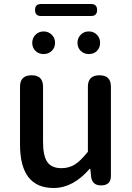

<svg xmlns="http://www.w3.org/2000/svg" viewBox="-20 -926 660 959"><path d="M248 13Q80 13 80 -204V-493Q80 -550 138 -550Q195 -550 195 -493V-218Q195 -147 216.5 -116.5Q238 -86 287 -86Q325 -86 355 -105Q384 -124 419 -168V-493Q419 -550 477 -550Q534 -550 534 -493V-275V-47Q534 0 485 0Q440 0 435 -44L431 -83H428Q345 13 248 13ZM198 -656Q173 -656 157 -672Q141 -688 141 -712Q141 -736 157.5 -752.5Q174 -769 198 -769Q222 -769 239 -752Q255 -736 255 -712Q255 -688 238.5 -672Q222 -656 198 -656ZM424 -656Q399 -656 383 -672Q367 -688 367 -712Q367 -736 383 -752Q398 -769 424 -769Q448 -769 464 -752.5Q480 -736 480 -712Q480 -688 464.5 -672Q449 -656 424 -656ZM185 -846Q155 -846 155 -876Q155 -906 185 -906H435Q465 -906 465 -876Q465 -846 435 -846H310Z"/></svg>

Font: GenSenRounded TW M
Style: Regular
Weight: 500
Version: Version 1.501;PS 1;hotconv 16.6.51;makeotf.lib2.5.65220